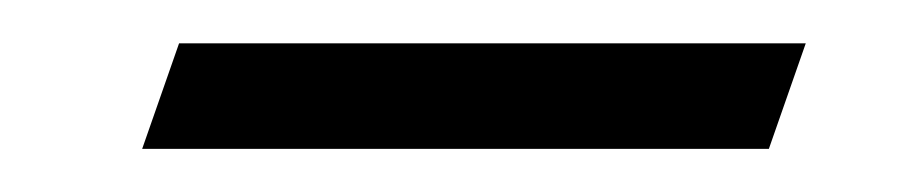

<svg xmlns="http://www.w3.org/2000/svg" viewBox="-20 -276 428 89"><path d="M45.9 -207 63 -255.9H353.5L336.4 -207Z"/></svg>

Font: Elstob 14pt
Style: Italic
Weight: 400
Italic angle: -20°
Designer: Peter S. Baker
Version: Version 1.015